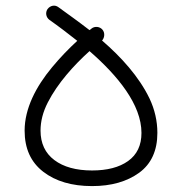

<svg xmlns="http://www.w3.org/2000/svg" viewBox="-20 -626 631 666"><path d="M299.3 19.5C366.2 19.5 420.4 3.9 462.9 -26.9C504.9 -57.6 525.9 -104 525.9 -165C525.9 -206.5 516.6 -246.6 498.5 -284.7C461.9 -360.4 400.4 -428.2 334 -485.4C343.3 -495.6 344.2 -512.2 335.9 -522.5C326.7 -534.2 308.6 -536.1 297.4 -526.9C294.9 -524.9 293 -522.9 290.5 -521.5C252 -551.3 214.4 -578.1 182.6 -601.1C170.4 -610.4 154.3 -606.9 145 -594.7C136.7 -582.5 139.2 -566.4 151.4 -557.1C182.6 -535.2 215.3 -510.3 248 -484.4C217.8 -456.5 188.5 -426.3 160.6 -392.6C104.5 -325.2 65.4 -249.5 65.4 -172.9C65.4 -110.8 86.9 -63.5 129.9 -30.3C172.9 2.9 229.5 19.5 299.3 19.5ZM120.6 -172.9C120.6 -205.1 128.9 -237.8 146 -271C179.7 -336.9 235.8 -399.4 290.5 -448.7C388.7 -363.3 470.7 -263.2 470.7 -165C470.7 -121.6 455.1 -89.4 424.3 -67.4C393.6 -45.4 351.6 -34.7 299.3 -34.7C244.1 -34.7 200.2 -46.9 168.5 -70.8C136.7 -94.7 120.6 -128.9 120.6 -172.9Z"/></svg>

Font: Mikhak Light
Style: Regular
Weight: 300
Designer: Amin Abedi
Version: Version 3.2